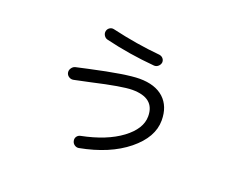

<svg xmlns="http://www.w3.org/2000/svg" viewBox="-106 -780 1212 999"><g transform="rotate(20 500.0 -280.5)"><path d="M261.7 -283.2Q248 -280.3 236.3 -287.6Q224.6 -294.9 221.7 -307.6Q218.8 -321.3 227.1 -333.5Q235.4 -345.7 248 -348.6L314.5 -363.3Q509.8 -406.2 583 -406.2Q669.9 -406.2 717.3 -362.8Q764.6 -319.3 764.6 -241.2Q764.6 -147.5 667 -68.4Q569.3 10.7 408.2 41Q395.5 43 384.8 35.6Q374 28.3 371.1 15.1Q368.2 2 375 -8.3Q381.8 -18.6 394.5 -21.5Q531.2 -48.8 611.3 -108.4Q691.4 -168 691.4 -237.3Q691.4 -338.9 567.4 -338.9Q511.7 -338.9 349.6 -301.8Q340.8 -299.8 261.7 -283.2ZM369.1 -602.5Q507.8 -570.3 636.7 -558.6Q649.4 -556.6 657.2 -547.4Q665 -538.1 664.1 -525.4Q662.1 -512.7 651.9 -503.9Q641.6 -495.1 628.9 -496.1Q490.2 -507.8 356.4 -540Q343.8 -543 336.4 -554.7Q329.1 -566.4 332 -579.1Q335 -591.8 345.7 -598.6Q356.4 -605.5 369.1 -602.5Z"/></g></svg>

Font: Rounded-L Mgen+ 2m regular
Style: Regular
Weight: 400
Designer: [Source Han Sans]
Ryoko NISHIZUKA  (kana & ideographs); Paul D. Hunt (Latin, Greek & Cyrillic); Wenlong ZHANG  (bopomofo
Version: Version 1.059.20150602